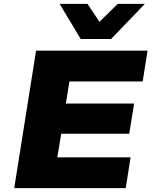

<svg xmlns="http://www.w3.org/2000/svg" viewBox="-20 -965 782 985"><path d="M53 0 165 -705H737L712 -547H336L318 -434H668L643 -279H294L274 -158H650L625 0ZM394 -765 286 -945H429L490 -853L584 -945H723L550 -765Z"/></svg>

Font: Nunito Sans 7pt SemiExpanded Black
Style: Italic
Weight: 900
Width: 6
Italic angle: -9°
Designer: Vernon Adams
Foundry: Vernon Adams
Version: Version 3.101;gftools[0.9.27]